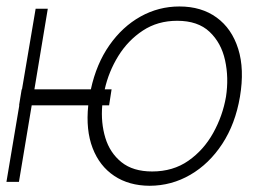

<svg xmlns="http://www.w3.org/2000/svg" viewBox="-26 -573 846 605"><path d="M124.6 -545.5 82.4 -291.5H260.3Q277.7 -371.8 318.7 -430.4Q359.7 -489 416.7 -520.8Q473.7 -552.6 539.4 -552.6Q608.7 -552.6 656.6 -517.8Q704.5 -483 724.6 -419Q744.7 -355.1 730.1 -268.1Q715.6 -182.5 674.4 -119.7Q633.2 -56.8 574 -22.4Q514.9 12.1 445.7 12.4Q380.3 12.1 334 -18.8Q287.6 -49.7 265.8 -106.5Q244 -163.4 252.1 -241.1H73.9L33.7 0H-5.7L34.8 -241.1H34.1L42.3 -291.5H43.3L86.3 -545.5ZM325.6 -291.5 317.8 -241.1H296.2Q291.5 -186.4 305.9 -138.8Q320.3 -91.3 356.7 -62Q393.1 -32.7 453.5 -32.7Q519.2 -32.7 567.5 -66.4Q615.8 -100.1 645.8 -154.1Q675.8 -208.1 686.1 -268.1Q695.3 -328.1 683.2 -383Q671.2 -437.9 634.4 -472.7Q597.7 -507.5 532.3 -507.5Q470.9 -507.5 424.2 -476.7Q377.5 -446 346.9 -396.7Q316.4 -347.3 304 -291.5Z"/></svg>

Font: Inter UI Extra Light
Style: Italic
Weight: 200
Italic angle: -9.39999°
Designer: Rasmus Andersson
Foundry: rsms
Version: 3.2;8d6f07862